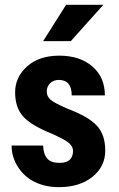

<svg xmlns="http://www.w3.org/2000/svg" viewBox="-20 -770 494 800"><path d="M284.2 -141.6Q284.2 -159.2 267.6 -173.8Q251 -188.5 192.4 -214.4Q107.4 -249 75.2 -286.1Q43 -323.2 43 -385.7Q43 -448.2 92.8 -493.2Q142.6 -538.1 227.5 -538.1Q312.5 -538.1 364.7 -493.2Q417 -448.2 417 -372.6H278.8Q278.8 -437 225.1 -437Q203.1 -437 189 -423.3Q174.8 -409.7 174.8 -388.7Q174.8 -368.2 190.4 -354.5Q206.1 -340.8 264.2 -315.9Q348.6 -284.2 383.8 -246.1Q418.9 -208 418.5 -142.1Q418.5 -76.2 365.2 -33.2Q312 9.8 225.6 9.8Q167.5 9.8 123 -12.7Q79.1 -35.2 53.7 -76.2Q28.3 -116.7 28.3 -163.6H159.7Q161.1 -127.4 176.8 -109.4Q192.4 -91.3 228.5 -91.3Q284.2 -91.3 284.2 -141.6ZM255.4 -750H410.6L274.9 -598.6H159.7Z"/></svg>

Font: RobotoCondensed-Bold
Style: Bold
Weight: 700
Designer: Google
Version: Version 2.001240; 2014